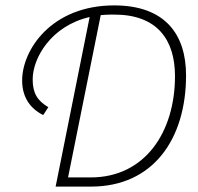

<svg xmlns="http://www.w3.org/2000/svg" viewBox="-20 -691 735 711"><path d="M232 -34 353 -635C366 -636 379 -637 392 -637H403C562 -637 628 -544 628 -409C628 -202 517 -34 316 -34ZM186 0H317C547 0 669 -176 669 -412C669 -566 589 -671 403 -671C170 -671 62 -506 62 -393C62 -330 93 -288 140 -265L159 -294C119 -318 101 -345 101 -397C101 -476 169 -595 312 -628Z"/></svg>

Font: Source Sans Pro Light
Style: Italic
Weight: 300
Italic angle: -11°
Designer: Paul D. Hunt
Foundry: Adobe Systems Incorporated
Version: Version 3.006;hotconv 1.0.111;makeotfexe 2.5.65597